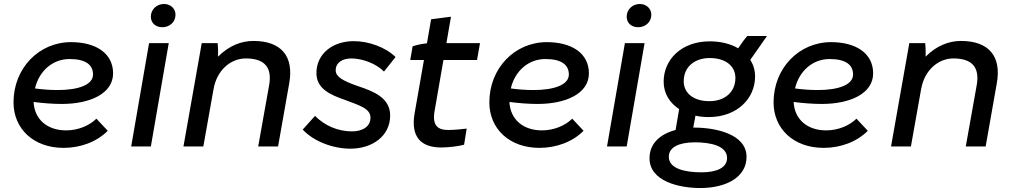

<svg xmlns="http://www.w3.org/2000/svg" viewBox="-20 -737 5097 966"><path d="M300 7C386 7 468 -24 522 -79L465 -140C431 -106 374 -81 313 -81C216 -81 153 -138 149 -224C196 -218 244 -214 291 -214C433 -214 549 -266 549 -368C549 -468 464 -525 337 -525C176 -525 48 -394 48 -222C48 -89 149 7 300 7ZM156 -292C176 -378 243 -440 330 -440C411 -440 448 -411 448 -362C448 -310 374 -284 270 -284C232 -284 193 -287 156 -292Z M640 0H739L829 -520H730ZM797 -600C832 -600 863 -625 863 -663C863 -693 839 -717 805 -717C769 -717 739 -690 739 -653C739 -622 762 -600 797 -600Z M903 0H1003L1055 -292V-291C1071 -382 1139 -443 1217 -443C1312 -443 1350 -397 1334 -308L1279 0H1379L1435 -317C1460 -454 1395 -531 1255 -531C1195 -531 1133 -508 1077 -452C1078 -476 1077 -501 1075 -520H995Z M1743 11C1854 11 1943 -53 1943 -156C1943 -246 1858 -278 1780 -304C1702 -331 1669 -352 1669 -383C1669 -422 1702 -443 1749 -443C1806 -442 1872 -417 1912 -377L1970 -450C1921 -499 1835 -530 1760 -530C1654 -530 1572 -467 1572 -369C1572 -291 1642 -260 1711 -236C1787 -207 1844 -192 1844 -145C1844 -100 1804 -76 1751 -76C1680 -76 1613 -105 1565 -154L1503 -85C1560 -24 1657 11 1743 11Z M2200 5C2236 5 2287 -1 2315 -9L2328 -90C2307 -87 2260 -83 2235 -83C2182 -83 2153 -106 2167 -181L2211 -435H2380L2395 -520H2226L2249 -653L2149 -640L2128 -519C2105 -517 2077 -511 2056 -504L2044 -435H2113L2066 -167C2045 -45 2101 5 2200 5Z M2694 7C2780 7 2862 -24 2916 -79L2859 -140C2825 -106 2768 -81 2707 -81C2610 -81 2547 -138 2543 -224C2590 -218 2638 -214 2685 -214C2827 -214 2943 -266 2943 -368C2943 -468 2858 -525 2731 -525C2570 -525 2442 -394 2442 -222C2442 -89 2543 7 2694 7ZM2550 -292C2570 -378 2637 -440 2724 -440C2805 -440 2842 -411 2842 -362C2842 -310 2768 -284 2664 -284C2626 -284 2587 -287 2550 -292Z M3034 0H3133L3223 -520H3124ZM3191 -600C3226 -600 3257 -625 3257 -663C3257 -693 3233 -717 3199 -717C3163 -717 3133 -690 3133 -653C3133 -622 3156 -600 3191 -600Z M3546 -148C3688 -148 3779 -241 3779 -352C3779 -384 3770 -412 3755 -436L3839 -556H3740C3728 -543 3709 -517 3694 -494C3655 -517 3605 -529 3551 -529C3407 -529 3319 -436 3319 -326C3319 -266 3350 -219 3397 -188L3379 -83C3302 -63 3247 -15 3248 60C3248 175 3398 210 3507 209C3636 208 3737 153 3736 51C3735 -63 3580 -95 3473 -95H3468L3479 -155C3500 -150 3523 -148 3546 -148ZM3510 130C3424 130 3345 111 3345 52C3345 3 3396 -20 3474 -21C3552 -21 3638 -5 3638 58C3638 106 3588 130 3510 130ZM3549 -228C3471 -228 3420 -267 3420 -328C3420 -401 3475 -445 3551 -445C3629 -445 3680 -406 3680 -345C3680 -273 3626 -228 3549 -228Z M4124 7C4210 7 4292 -24 4346 -79L4289 -140C4255 -106 4198 -81 4137 -81C4040 -81 3977 -138 3973 -224C4020 -218 4068 -214 4115 -214C4257 -214 4373 -266 4373 -368C4373 -468 4288 -525 4161 -525C4000 -525 3872 -394 3872 -222C3872 -89 3973 7 4124 7ZM3980 -292C4000 -378 4067 -440 4154 -440C4235 -440 4272 -411 4272 -362C4272 -310 4198 -284 4094 -284C4056 -284 4017 -287 3980 -292Z M4463 0H4563L4615 -292V-291C4631 -382 4699 -443 4777 -443C4872 -443 4910 -397 4894 -308L4839 0H4939L4995 -317C5020 -454 4955 -531 4815 -531C4755 -531 4693 -508 4637 -452C4638 -476 4637 -501 4635 -520H4555Z"/></svg>

Font: Fixel Display 20240404 Medium
Style: Italic
Weight: 500
Italic angle: -10°
Designer: AlfaBravo + MacPaw
Foundry: Kyrylo Tkachov, Marchela Mozhyna, Serhii Makarenko, Maria Weinstein, Zakhar Kryvoshyya
Version: Version 1.211;Glyphs 3.2 (3225)